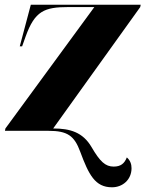

<svg xmlns="http://www.w3.org/2000/svg" viewBox="-20 -556 618 816"><path d="M456 240C502 240 539 207 539 159C539 142 534 126 519 113C509 139 493 152 463 152C428 152 405 131 369 69C332 6 278 -10 206 -10L576 -526L578 -536H111L64 -359H74L89 -401C128 -509 168 -526 271 -526H381L3 -10L1 0H186C267 0 296 21 321 89C357 186 384 240 456 240Z"/></svg>

Font: Noto Serif Display Black
Style: Italic
Weight: 900
Italic angle: -12°
Designer: Monotype Design Team
Foundry: Monotype Imaging Inc.
Version: Version 2.009